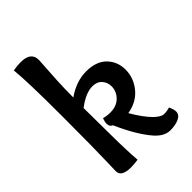

<svg xmlns="http://www.w3.org/2000/svg" viewBox="-222 -835 938 938"><g transform="rotate(-45 246.5 -366.5)"><path d="M267 -412Q221 -412 162 -367Q163 -329 163.5 -202Q164 -75 170 -2Q143 2 120 2Q55 2 55 -38Q55 -45 56.5 -87Q58 -129 59 -215Q60 -301 60 -414Q60 -650 51 -738Q79 -743 103 -743Q174 -743 174 -688Q174 -679 171.5 -645.5Q169 -612 166 -556.5Q163 -501 163 -439Q229 -485 297 -485Q367 -485 403.5 -447.5Q440 -410 440 -355Q440 -298 402.5 -252Q365 -206 299 -195Q336 -131 371 -96Q400 -68 420 -68Q440 -68 459 -74Q470 -49 470 -36Q470 -13 445.5 -1.5Q421 10 385 10Q344 10 307 -32Q254 -93 204 -206Q187 -213 187 -233Q187 -246 194 -265Q215 -259 239 -259Q283 -259 308.5 -285Q334 -311 334 -345Q334 -373 316.5 -392.5Q299 -412 267 -412Z"/></g></svg>

Font: Overlock
Style: Bold
Weight: 700
Designer: Dario Muhafara
Foundry: Dario Manuel Muhafara
Version: Version 1.001